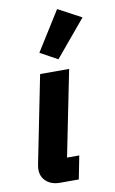

<svg xmlns="http://www.w3.org/2000/svg" viewBox="-91 -864 546 912"><g transform="rotate(-10 182.0 -407.5)"><path d="M213 0H122Q82 0 57 -22Q32 -44 32 -80Q32 -86 33 -92Q34 -98 35 -105L119 -525H259L176 -112H235ZM364 -755 217 -579 133 -625 252 -815Z"/></g></svg>

Font: IBM Plex Sans
Style: Bold Italic
Weight: 700
Italic angle: -11.31°
Designer: Mike Abbink, Paul van der Laan, Pieter van Rosmalen
Foundry: Bold Monday
Version: Version 3.201